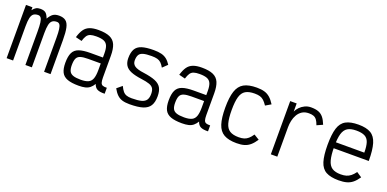

<svg xmlns="http://www.w3.org/2000/svg" viewBox="-9 -1356 4219 2095"><g transform="rotate(20 2100.0 -309.0)"><path d="M45 0V-618H120V-584Q141 -611 160 -621.5Q179 -632 209 -632Q249 -632 270 -615.5Q291 -599 307 -555Q333 -599 358.5 -615.5Q384 -632 426 -632Q475 -632 503.5 -610.5Q532 -589 543.5 -537Q555 -485 555 -395V0H480V-395Q480 -457 475 -493Q470 -529 458.5 -544.5Q447 -560 426 -560Q393 -560 373.5 -545Q354 -530 346 -494.5Q338 -459 338 -398V0H263V-389Q263 -453 258 -490.5Q253 -528 241 -544Q229 -560 209 -560Q175 -560 155.5 -545Q136 -530 128 -494.5Q120 -459 120 -398V0Z M884 14Q802 14 753.5 -4Q705 -22 684.5 -62.5Q664 -103 664 -172Q664 -247 684.5 -289.5Q705 -332 753.5 -349Q802 -366 884 -366H1030V-414Q1030 -469 1017 -500.5Q1004 -532 972.5 -545Q941 -558 884 -558Q842 -558 816.5 -549.5Q791 -541 776 -518.5Q761 -496 749 -456L677 -474Q694 -532 718 -566.5Q742 -601 782 -616.5Q822 -632 884 -632Q967 -632 1015.5 -610.5Q1064 -589 1084.5 -541Q1105 -493 1105 -414V-162Q1105 -123 1111.5 -102.5Q1118 -82 1135 -75.5Q1152 -69 1183 -70V-1Q1127 1 1097.5 -13.5Q1068 -28 1055 -68Q1037 -38 1014.5 -19.5Q992 -1 960.5 6.5Q929 14 884 14ZM884 -55Q941 -55 972.5 -70Q1004 -85 1017 -121.5Q1030 -158 1030 -221V-297H884Q828 -297 796 -287Q764 -277 751.5 -250Q739 -223 739 -172Q739 -128 751.5 -102.5Q764 -77 796 -66Q828 -55 884 -55Z M1475 14Q1425 14 1390.5 3.5Q1356 -7 1330 -32.5Q1304 -58 1281 -100L1340 -149Q1357 -113 1374 -92.5Q1391 -72 1415 -63.5Q1439 -55 1475 -55Q1548 -55 1588 -66Q1628 -77 1644.5 -102.5Q1661 -128 1661 -172Q1661 -213 1647 -235.5Q1633 -258 1599 -270Q1565 -282 1504 -290Q1427 -300 1380 -319.5Q1333 -339 1312.5 -372.5Q1292 -406 1292 -455Q1292 -521 1314 -560Q1336 -599 1387 -615.5Q1438 -632 1525 -632Q1578 -632 1614 -623Q1650 -614 1676.5 -593Q1703 -572 1727 -535L1672 -482Q1654 -514 1635.5 -531.5Q1617 -549 1591.5 -556Q1566 -563 1525 -563Q1464 -563 1429 -553.5Q1394 -544 1380.5 -520Q1367 -496 1367 -455Q1367 -415 1398 -393Q1429 -371 1507 -361Q1593 -349 1643 -328.5Q1693 -308 1714.5 -271Q1736 -234 1736 -172Q1736 -103 1711 -62.5Q1686 -22 1629.5 -4Q1573 14 1475 14Z M2084 14Q2002 14 1953.5 -4Q1905 -22 1884.5 -62.5Q1864 -103 1864 -172Q1864 -247 1884.5 -289.5Q1905 -332 1953.5 -349Q2002 -366 2084 -366H2230V-414Q2230 -469 2217 -500.5Q2204 -532 2172.5 -545Q2141 -558 2084 -558Q2042 -558 2016.5 -549.5Q1991 -541 1976 -518.5Q1961 -496 1949 -456L1877 -474Q1894 -532 1918 -566.5Q1942 -601 1982 -616.5Q2022 -632 2084 -632Q2167 -632 2215.5 -610.5Q2264 -589 2284.5 -541Q2305 -493 2305 -414V-162Q2305 -123 2311.5 -102.5Q2318 -82 2335 -75.5Q2352 -69 2383 -70V-1Q2327 1 2297.5 -13.5Q2268 -28 2255 -68Q2237 -38 2214.5 -19.5Q2192 -1 2160.5 6.5Q2129 14 2084 14ZM2084 -55Q2141 -55 2172.5 -70Q2204 -85 2217 -121.5Q2230 -158 2230 -221V-297H2084Q2028 -297 1996 -287Q1964 -277 1951.5 -250Q1939 -223 1939 -172Q1939 -128 1951.5 -102.5Q1964 -77 1996 -66Q2028 -55 2084 -55Z M2718 14Q2625 14 2571 -17Q2517 -48 2494 -119Q2471 -190 2471 -309Q2471 -429 2494.5 -500Q2518 -571 2572.5 -601.5Q2627 -632 2722 -632Q2774 -632 2810.5 -621.5Q2847 -611 2876.5 -585.5Q2906 -560 2934 -515L2871 -478Q2849 -511 2829 -529.5Q2809 -548 2784 -555.5Q2759 -563 2722 -563Q2655 -563 2616.5 -540Q2578 -517 2562 -462Q2546 -407 2546 -309Q2546 -213 2561.5 -157.5Q2577 -102 2614.5 -78.5Q2652 -55 2718 -55Q2755 -55 2780.5 -63Q2806 -71 2827.5 -89.5Q2849 -108 2872 -142L2934 -104Q2905 -60 2875 -34Q2845 -8 2808 3Q2771 14 2718 14Z M3113 0V-618H3188V-524Q3200 -551 3223.5 -575.5Q3247 -600 3280 -616Q3313 -632 3352 -632Q3403 -632 3437 -619.5Q3471 -607 3495 -578Q3519 -549 3539 -498L3472 -468Q3459 -505 3444 -525.5Q3429 -546 3407.5 -554.5Q3386 -563 3352 -563Q3305 -563 3273.5 -542.5Q3242 -522 3223 -489Q3204 -456 3196 -417.5Q3188 -379 3188 -344V0Z M3903 14Q3810 14 3756.5 -15.5Q3703 -45 3681 -116Q3659 -187 3659 -309Q3659 -432 3681 -502.5Q3703 -573 3756.5 -602.5Q3810 -632 3903 -632Q3994 -632 4046 -601.5Q4098 -571 4120 -497.5Q4142 -424 4142 -297H3688V-366H4065Q4065 -441 4050.5 -484Q4036 -527 4000.5 -545Q3965 -563 3903 -563Q3838 -563 3801.5 -540.5Q3765 -518 3749.5 -465Q3734 -412 3734 -318Q3734 -219 3749.5 -161.5Q3765 -104 3801.5 -79.5Q3838 -55 3903 -55Q3940 -55 3967 -63Q3994 -71 4017.5 -89.5Q4041 -108 4065 -141L4125 -101Q4095 -57 4064.5 -32Q4034 -7 3995.5 3.5Q3957 14 3903 14Z"/></g></svg>

Font: Victor Mono
Style: Regular
Weight: 400
Monospace: yes
Designer: Rune Bjørnerås
Version: Version 1.561;gftools[0.9.30]